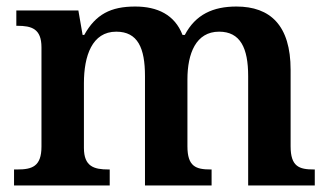

<svg xmlns="http://www.w3.org/2000/svg" viewBox="-20 -568 1011 588"><path d="M23 0H316V-49H312C268 -49 237 -58 237 -115V-313C237 -397 262 -471 336 -471C402 -471 424 -421 424 -335V0H628V-49H625C580 -49 554 -58 554 -120V-325C554 -404 580 -471 651 -471C716 -471 740 -421 740 -335V0H944V-49H941C896 -49 870 -58 870 -120V-354C870 -490 808 -548 704 -548C633 -548 579 -524 546 -461H539C515 -523 462 -548 394 -548C319 -548 273 -524 238 -461H233L220 -536H30V-489H33C77 -489 107 -480 107 -423V-119C107 -58 78 -49 33 -49H23Z"/></svg>

Font: Noto Serif Georgian SemiBold
Style: Regular
Weight: 600
Designer: Monotype Design Team, Akaki Razmadze
Foundry: Google LLC
Version: Version 2.003